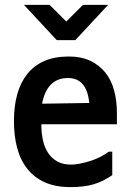

<svg xmlns="http://www.w3.org/2000/svg" viewBox="-20 -768 540 785"><path d="M258 -449Q172 -449 152 -344L345 -347Q335 -449 258 -449ZM261 -537Q312 -537 349 -519.5Q386 -502 410.5 -471.5Q435 -441 446.5 -398.5Q458 -356 458 -307V-260H149Q149 -225 155.5 -195Q162 -165 176.5 -143Q191 -121 214 -108Q237 -95 271 -95Q287 -95 307 -99Q327 -103 348 -109.5Q369 -116 389 -126Q409 -136 425 -148H439V-52Q402 -26 362.5 -14.5Q323 -3 269 -3Q207 -3 163.5 -22.5Q120 -42 91.5 -78Q63 -114 50 -163.5Q37 -213 37 -273Q37 -334 50.5 -382.5Q64 -431 91.5 -465.5Q119 -500 161 -518.5Q203 -537 261 -537ZM212 -604 78 -748H183L251 -680L319 -748H422L288 -604Z"/></svg>

Font: D2Coding
Style: Bold
Weight: 700
Monospace: yes
Designer: Yong-Rak Park; Jeong-Hwan Yoon; Sang-Min Lee;
Foundry: NHN Corporation
Version: Version 1.3.2; Build 20180524